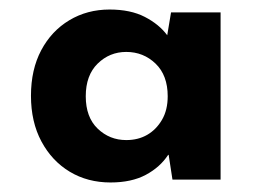

<svg xmlns="http://www.w3.org/2000/svg" viewBox="-20 -731 534 403"><path d="M212 -348Q164 -348 126.5 -370.5Q89 -393 67 -434Q45 -475 45 -530Q45 -585 66.5 -625.5Q88 -666 125.5 -688.5Q163 -711 210 -711Q254 -711 284 -695.5Q314 -680 331 -657L339 -705H443V-354H342L334 -406H333Q316 -380 286 -364Q256 -348 212 -348ZM245 -437Q270 -437 289 -448Q308 -459 320 -479.5Q332 -500 332 -529Q332 -573 306.5 -597.5Q281 -622 245 -622Q210 -622 185 -597.5Q160 -573 160 -529Q160 -485 185 -461Q210 -437 245 -437Z"/></svg>

Font: DM Sans 28pt Black
Style: Regular
Weight: 900
Version: Version 4.004;gftools[0.9.30]